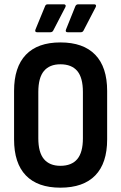

<svg xmlns="http://www.w3.org/2000/svg" viewBox="-20 -859 560 887"><path d="M259 8Q154 8 99.5 -48.5Q45 -105 45 -215V-439Q45 -549 99.5 -606Q154 -663 259 -663Q365 -663 420 -606Q475 -549 475 -439V-215Q475 -105 420 -48.5Q365 8 259 8ZM259 -93Q311 -93 337 -124Q363 -155 363 -220V-434Q363 -500 337 -531Q311 -562 259 -562Q209 -562 183 -531Q157 -500 157 -434V-220Q157 -155 183 -124Q209 -93 259 -93ZM293 -710Q280 -710 285 -723L328 -830Q332 -839 341 -839H416Q421 -839 423 -835.5Q425 -832 422 -826L366 -718Q362 -710 353 -710ZM152 -710Q139 -710 144 -723L188 -830Q191 -839 200 -839H276Q280 -839 282.5 -835.5Q285 -832 282 -826L226 -718Q222 -710 212 -710Z"/></svg>

Font: Sofia Sans Condensed
Style: Bold
Weight: 700
Designer: Botio Nikoltchev, Ani Petrova
Foundry: lettersoup
Version: Version 4.101; ttfautohint (v1.8.4.7-5d5b)